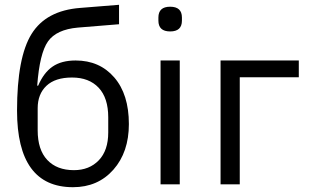

<svg xmlns="http://www.w3.org/2000/svg" viewBox="-20 -768 1289 800"><path d="M284 12Q51 12 51 -307Q51 -529 111.5 -626.5Q172 -724 314 -735L476 -748V-667L304 -653Q215 -645 180 -595.5Q145 -546 135 -411H139Q162 -465 199 -490.5Q236 -516 295 -516Q395 -516 456 -445.5Q517 -375 517 -251Q517 -134 452.5 -61Q388 12 284 12ZM288 -59Q352 -59 391.5 -100Q431 -141 431 -216V-279Q431 -360 391 -402.5Q351 -445 280 -445Q210 -445 173.5 -410.5Q137 -376 137 -317V-225Q137 -144 177 -101.5Q217 -59 288 -59Z M640 -682V-695Q640 -740 689 -740Q738 -740 738 -695V-682Q738 -637 689 -637Q640 -637 640 -682ZM649 0V-516H729V0Z M899 0V-516H1225V-446H979V0Z"/></svg>

Font: Aneliza
Style: Regular
Weight: 400
Designer: Mike Abbink, Paul van der Laan, Pieter van Rosmalen
Foundry: Bold Monday
Version: Version 3.0